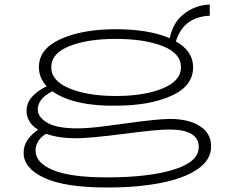

<svg xmlns="http://www.w3.org/2000/svg" viewBox="-20 -614 1034 854"><path d="M919 37Q919 97 859.5 138Q800 179 696 199.5Q592 220 457 220Q270 220 177.5 177.5Q85 135 85 65Q85 33 103.5 7Q122 -19 150 -37Q123 -53 110.5 -75Q98 -97 98 -120Q98 -157 124 -185Q150 -213 188 -230Q153 -267 153 -315Q153 -397 250 -440.5Q347 -484 495 -484Q642 -484 735 -444Q749 -514 798.5 -552.5Q848 -591 913 -594V-544Q858 -542 819.5 -515Q781 -488 762 -430Q839 -387 839 -315Q839 -231 741.5 -187.5Q644 -144 495 -144Q406 -142 332.5 -158.5Q259 -175 213 -208Q148 -175 148 -127Q148 -93 190.5 -68Q233 -43 325 -43Q371 -43 445 -52.5Q519 -62 531 -64Q680 -85 736 -85Q818 -85 868.5 -53.5Q919 -22 919 37ZM208 -315Q208 -254 289.5 -220.5Q371 -187 495 -187Q621 -187 703 -220.5Q785 -254 785 -315Q785 -377 703.5 -409Q622 -441 495 -441Q370 -441 289 -409Q208 -377 208 -315ZM864 40Q864 -38 732 -38Q678 -38 534 -19Q378 1 320 1Q240 1 185 -19Q163 -6 150.5 13.5Q138 33 138 56Q138 110 216 142.5Q294 175 455 175Q641 175 752.5 140.5Q864 106 864 40Z"/></svg>

Font: BioRhyme Expanded Light
Style: Regular
Weight: 300
Width: 7
Designer: Aoife Mooney
Foundry: Aoife Mooney Type
Version: Version 1.001